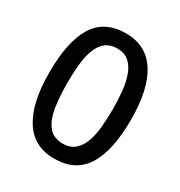

<svg xmlns="http://www.w3.org/2000/svg" viewBox="-173 -846 918 978"><g transform="rotate(30 286.0 -357.0)"><path d="M286 11Q166 11 106 -84Q46 -179 46 -357Q46 -540 103.5 -632.5Q161 -725 286 -725Q405 -725 466 -630.5Q527 -536 527 -357Q527 -175 469 -82Q411 11 286 11ZM286 -77Q329 -77 356 -100.5Q383 -124 397 -163.5Q411 -203 415.5 -253Q420 -303 420 -357Q420 -410 415 -460Q410 -510 396 -549.5Q382 -589 355.5 -612.5Q329 -636 286 -636Q242 -636 215 -612.5Q188 -589 174.5 -549.5Q161 -510 156.5 -460Q152 -410 152 -357Q152 -278 162 -214.5Q172 -151 201 -114Q230 -77 286 -77Z"/></g></svg>

Font: Noto Sans Tamil Medium
Style: Regular
Weight: 500
Designer: Jelle Bosma - Monotype Design Team
Foundry: Monotype Imaging Inc.
Version: Version 2.004; ttfautohint (v1.8.4.7-5d5b)